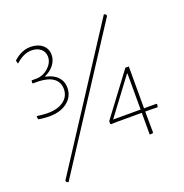

<svg xmlns="http://www.w3.org/2000/svg" viewBox="-135 -790 958 1000"><g transform="rotate(-20 344.5 -289.5)"><path d="M76.2 89.8 66.9 85.9 63 77.1 547.9 -668.9 558.1 -664.1 561 -655.8ZM238.8 -375Q238.8 -326.7 200.7 -296.4Q162.6 -266.1 99.1 -266.1Q85.9 -266.1 69.3 -267.6Q53.2 -269 39.1 -272L37.1 -288.1L39.1 -290Q50.3 -288.1 69.3 -286.6Q85.9 -285.2 99.1 -285.2Q153.3 -285.2 186 -309.1Q219.2 -333.5 219.2 -375Q219.2 -412.6 190.9 -434.1Q163.6 -454.6 109.9 -457H77.1L75.2 -459L76.2 -474.1H105Q120.6 -474.1 136.7 -480.5Q153.3 -486.8 167 -498.5Q181.6 -511.2 189.9 -525.9Q199.2 -543 199.2 -561Q199.2 -587.9 179.7 -604.5Q160.2 -621.1 127.9 -621.1Q85.4 -621.1 42 -582H39.1L35.2 -599.1Q79.6 -640.1 129.9 -640.1Q169.9 -640.1 194.8 -619.6Q220.2 -598.6 220.2 -564Q220.2 -535.2 201.2 -509.8Q182.1 -484.4 149.9 -470.2V-467.8Q193.4 -459 215.8 -435.1Q238.8 -410.6 238.8 -375ZM646 -118.2 596.2 -119.1H577.1L578.1 -2L576.2 0L560.1 2L558.1 0V-119.1H418L387.2 -118.2L383.8 -121.1V-136.2L558.1 -369.1H577.1V-137.2H646L648.9 -133.8ZM558.1 -336.9H555.2L405.8 -137.2H558.1Z"/></g></svg>

Font: Datalegreya
Style: Dot
Weight: 700
Designer: Figs Lab
Foundry: Figs Lab
Version: Version 1.002;PS 001.002;hotconv 1.0.70;makeotf.lib2.5.58329